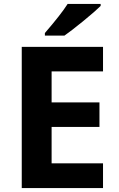

<svg xmlns="http://www.w3.org/2000/svg" viewBox="-20 -951 600 971"><path d="M207 -784Q289 -879 322 -931H489V-921Q464 -896 403 -846Q342 -796 306 -771H207ZM90 -714H501V-590H241V-433H483V-309H241V-125H501V0H90Z"/></svg>

Font: OpenSansMMV
Style: Bold
Weight: 700
Foundry: Ascender Corporation
Version: Version 4.001